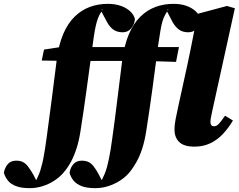

<svg xmlns="http://www.w3.org/2000/svg" viewBox="-174 -747 1242 999"><path d="M-20 232Q-63 232 -90.5 221.5Q-118 211 -132.5 193Q-147 175 -154 152Q-149 125 -133.5 107Q-118 89 -90 89Q-69 89 -55 96Q-41 103 -28.5 119Q-16 135 -1 161L17 196L0 193H19L12 196Q21 177 28.5 160Q36 143 41 121Q47 102 51 80Q55 58 59.5 32Q64 6 68 -26Q82 -126 95 -229Q108 -332 121 -434Q131 -514 155 -570Q179 -626 214.5 -660.5Q250 -695 293.5 -711Q337 -727 387 -727Q426 -727 456 -716Q486 -705 504.5 -687Q523 -669 528 -648Q526 -621 509 -600Q492 -579 464 -579Q436 -579 416.5 -592.5Q397 -606 383 -632L351 -692L363 -696H352L359 -693Q349 -681 342 -666.5Q335 -652 329.5 -633Q324 -614 319 -586Q314 -558 309 -519Q293 -402 277.5 -288Q262 -174 245 -66Q237 -14 224 26Q211 66 194 97Q177 128 155 153Q135 176 107 194Q79 212 46.5 222Q14 232 -20 232ZM43 -432 55 -489 185 -509V-502H546L540 -430H173ZM838 16Q783 16 758.5 -8Q734 -32 734 -72Q734 -100 740.5 -131Q747 -162 755 -200L801 -410Q809 -446 818.5 -494Q828 -542 837.5 -590.5Q847 -639 854 -675L1007 -716L1048 -704L929 -163Q926 -148 923.5 -135.5Q921 -123 921 -113Q921 -102 925.5 -96Q930 -90 940 -90Q953 -90 965 -103Q977 -116 997 -145L1038 -120Q1015 -81 986 -50Q957 -19 920 -1.5Q883 16 838 16ZM322 232Q278 232 251 221.5Q224 211 209 193Q194 175 188 152Q192 125 208 107Q224 89 252 89Q272 89 286.5 96Q301 103 313.5 119Q326 135 340 161L358 196L342 193H360L353 196Q362 177 369.5 160Q377 143 383 121Q388 102 392.5 80Q397 58 401.5 32Q406 6 410 -26Q424 -126 436.5 -229Q449 -332 462 -434Q473 -514 497 -570Q521 -626 556.5 -660.5Q592 -695 635.5 -711Q679 -727 728 -727Q768 -727 797.5 -716Q827 -705 845.5 -687Q864 -669 869 -648Q868 -621 851 -600Q834 -579 806 -579Q777 -579 758 -592.5Q739 -606 724 -632L693 -692L705 -696H693L700 -693Q691 -681 683.5 -666.5Q676 -652 670.5 -633Q665 -614 660.5 -586Q656 -558 650 -519Q635 -402 619.5 -288Q604 -174 587 -66Q579 -14 566 26Q553 66 535.5 97Q518 128 497 153Q477 176 448.5 194Q420 212 387.5 222Q355 232 322 232ZM384 -432 396 -489 527 -509V-502H757L742 -425L515 -432Z"/></svg>

Font: Source Serif 4 Black
Style: Italic
Weight: 900
Italic angle: -12°
Designer: Frank Grießhammer
Foundry: Adobe Systems Incorporated
Version: Version 4.004;hotconv 1.0.116;makeotfexe 2.5.65601